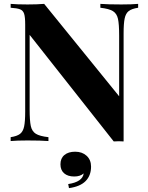

<svg xmlns="http://www.w3.org/2000/svg" viewBox="-20 -728 762 991"><path d="M693 -688Q660 -683 644.5 -671Q629 -659 623.5 -633Q618 -607 618 -556V2L594 1L567 2L133 -548V-164Q133 -105 139 -77.5Q145 -50 165 -37.5Q185 -25 230 -20V0Q191 -3 122 -3Q67 -3 35 0V-20Q68 -25 83.5 -37Q99 -49 104.5 -75Q110 -101 110 -152V-602Q110 -640 104.5 -657Q99 -674 83.5 -680Q68 -686 35 -688V-708Q67 -705 122 -705Q172 -705 208 -708L595 -231V-544Q595 -603 589 -630.5Q583 -658 563 -670.5Q543 -683 498 -688V-708Q537 -705 606 -705Q662 -705 693 -708ZM450 132Q450 178 422 206.5Q394 235 336 243L332 222Q406 211 412 167Q394 183 363 183Q330 183 311 166.5Q292 150 292 120Q292 89 312.5 72Q333 55 368 55Q404 55 427 76Q450 97 450 132Z"/></svg>

Font: Playfair Display SC
Style: Bold
Weight: 700
Designer: Claus Eggers Sørensen
Foundry: Claus Eggers Sørensen
Version: Version 1.200; ttfautohint (v1.6)